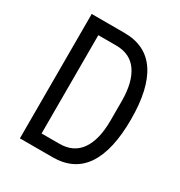

<svg xmlns="http://www.w3.org/2000/svg" viewBox="-161 -791 850 905"><g transform="rotate(30 264.0 -338.5)"><path d="M77 -677H255Q371 -677 428.5 -591.5Q486 -506 486 -339Q486 -171 428.5 -85.5Q371 0 255 0H77ZM251 -71Q328 -71 366.5 -127Q405 -183 405 -286V-391Q405 -494 366.5 -550Q328 -606 251 -606H154V-71Z"/></g></svg>

Font: PlemolJP
Style: Regular
Weight: 400
Monospace: yes
Version: v2.0.4; ttfautohint (v1.8.4.7-5d5b-dirty) -l 6 -r 45 -G 200 